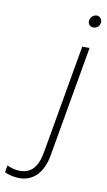

<svg xmlns="http://www.w3.org/2000/svg" viewBox="-187 -736 545 978"><g transform="rotate(10 85.0 -247.0)"><path d="M-13 195C57 195 108 146 124 52L224 -520H186L88 41C74 123 40 158 -18 158C-40 158 -63 152 -84 142L-90 178C-68 190 -37 195 -13 195ZM225 -626C242 -626 259 -640 259 -660C259 -675 248 -689 232 -689C213 -689 197 -672 197 -653C197 -638 208 -626 225 -626Z"/></g></svg>

Font: Fixel Display 20240404 ExLight
Style: Italic
Weight: 200
Italic angle: -10°
Designer: AlfaBravo + MacPaw
Foundry: Kyrylo Tkachov, Marchela Mozhyna, Serhii Makarenko, Maria Weinstein, Zakhar Kryvoshyya
Version: Version 1.211;Glyphs 3.2 (3225)